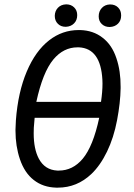

<svg xmlns="http://www.w3.org/2000/svg" viewBox="-20 -860 621 890"><path d="M245.6 -69.3Q249 -69.3 252.4 -69.3Q317.4 -69.3 363.3 -124Q411.6 -181.6 439.9 -314H140.6L136.7 -267.6Q136.2 -254.4 136.2 -241.7Q136.2 -169.9 159.7 -125Q187.5 -72.3 245.6 -69.3ZM345.7 -640.6Q342.3 -640.6 339.4 -640.6Q274.4 -640.6 227.5 -584.5Q178.2 -525.4 148.4 -387.7H448.2Q455.1 -434.6 455.1 -472.7Q455.1 -481.4 454.6 -490.2Q446.8 -635.7 345.7 -640.6ZM240.7 9.8Q179.7 8.3 136.7 -25.4Q93.8 -58.6 72.3 -122.1Q51.8 -182.6 51.8 -253.9Q51.8 -257.3 51.8 -260.3L53.7 -302.7Q63.5 -432.6 104 -528.3Q144.5 -624 208 -673.3Q269 -720.7 344.7 -720.7Q347.7 -720.7 350.6 -720.7Q412.1 -719.2 455.1 -685.5Q499 -652.3 519.5 -590.3Q539.6 -531.2 539.1 -457.5Q539.1 -454.1 539.1 -450.7Q538.1 -384.3 522.7 -303Q507.3 -221.7 476.1 -157.2Q444.8 -92.8 403.8 -53.7Q336.9 9.8 248.5 9.8Q244.6 9.8 240.7 9.8ZM452.1 -823.2Q466.3 -838.4 489.3 -839.4Q490.2 -839.4 490.7 -839.4Q513.2 -839.4 527.3 -825.4Q541.5 -811.5 541.5 -789.1Q541.5 -788.1 541.5 -787.6Q541.5 -764.6 526.9 -750.2Q512.2 -735.8 489.3 -734.9Q488.3 -734.9 487.8 -734.9Q466.3 -734.9 451.9 -748.5Q437.5 -762.2 437.5 -784.2Q437.5 -807.6 452.1 -823.2ZM233.9 -786.6Q234.4 -809.1 248.5 -824Q262.7 -838.9 286.1 -839.8Q287.1 -839.8 287.6 -839.8Q309.1 -839.8 323.5 -825.9Q337.9 -812 337.9 -790Q337.9 -766.1 323.2 -751.5Q308.6 -736.8 285.6 -735.8Q284.7 -735.8 284.2 -735.8Q262.2 -735.8 248.5 -749.5Q233.9 -763.7 233.9 -786.6Z"/></svg>

Font: MAUL Condensed Italic
Style: Condenced Regular Italic
Weight: 400
Italic angle: -12°
Designer: MAUL
Version: Version 1.0; 2020; ttfautohint (v1.8.3)